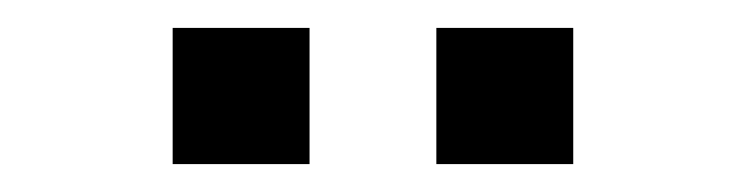

<svg xmlns="http://www.w3.org/2000/svg" viewBox="-20 -778 540 139"><path d="M295.9 -757.8H395V-659.2H295.9ZM105 -757.8H204.1V-659.2H105Z"/></svg>

Font: Pangururan
Style: Regular
Weight: 400
Designer: Uli Kozok
Foundry: Michael Everson and Uli Kozok
Version: Version 1.005